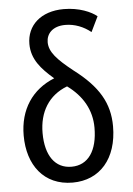

<svg xmlns="http://www.w3.org/2000/svg" viewBox="-55 -806 592 857"><g transform="rotate(-5 241.5 -377.5)"><path d="M236 10C358 10 437 -80 437 -225C437 -328 392 -406 282 -489C213 -544 179 -580 179 -624C179 -661 206 -694 264 -694C306 -694 346 -678 378 -652L411 -720C386 -741 332 -765 263 -765C160 -765 97 -706 97 -623C97 -555 138 -509 194 -461C94 -421 36 -335 36 -218C36 -86 107 10 236 10ZM237 -61C164 -61 121 -120 121 -222C121 -316 164 -388 248 -420C316 -371 354 -305 354 -226C354 -123 312 -61 237 -61Z"/></g></svg>

Font: Noto Sans Condensed
Style: Regular
Weight: 400
Width: 3
Designer: Monotype Design Team
Foundry: Monotype Imaging Inc.
Version: Version 2.013